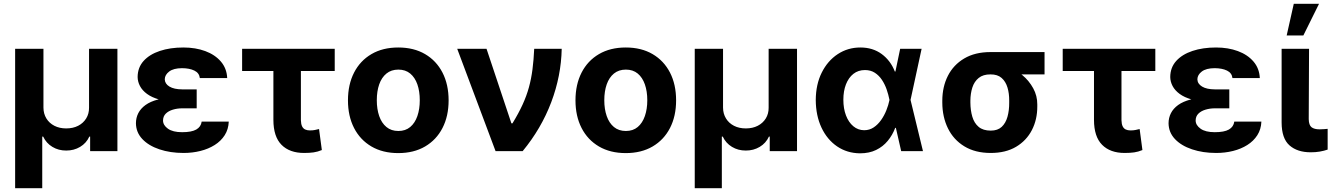

<svg xmlns="http://www.w3.org/2000/svg" viewBox="-20 -806 7106 1024"><path d="M60.7 197.7V-545.9H211.7V-232Q211.9 -199.5 227.3 -174.3Q242.8 -149.1 270.1 -135.1Q297.5 -121.1 333.2 -121.1Q369.5 -121.1 396.9 -135.2Q424.3 -149.3 439.7 -174.4Q455.2 -199.5 454.9 -232V-545.9H606.2V0H460.7V-77.5H456.4Q440.3 -42.2 407.2 -22.6Q374 -2.9 333.2 -3.1Q292.3 -2.9 259.5 -22.6Q226.8 -42.2 210.2 -77.5H205.3V197.7Z M919.4 -285.9H1029V-228.3H952.2Q925.7 -228.3 902.1 -221.2Q878.6 -214.2 864.2 -200Q849.8 -185.8 849.5 -163.5Q849.6 -138.1 875.8 -119.5Q902.1 -100.9 951.3 -101Q1001.8 -100.9 1026.8 -115.2Q1051.8 -129.6 1055.6 -157.4H1200.1Q1198.4 -116.2 1178.4 -84.9Q1158.4 -53.6 1124.9 -32.6Q1091.4 -11.5 1048.8 -0.9Q1006.2 9.8 959.1 9.8Q887.7 9.8 830.1 -9.6Q772.6 -28.9 739 -64.5Q705.5 -100 705 -148.6Q705 -177.6 717.6 -202.5Q730.3 -227.3 756.2 -246Q782.1 -264.7 822.7 -275.3Q863.3 -285.9 919.4 -285.9ZM1029 -264.6H919.4Q866.9 -264.6 828.2 -275.6Q789.5 -286.5 764.2 -305.1Q739 -323.6 726.6 -347Q714.3 -370.4 714 -395.1Q714.3 -445.9 745.8 -480.9Q777.3 -515.9 832.4 -534.3Q887.5 -552.7 958.3 -552.7Q1022.9 -552.7 1074.8 -533.5Q1126.7 -514.3 1158 -477.8Q1189.3 -441.4 1191.7 -389.8H1045.8Q1042.6 -416.9 1016.7 -429.5Q990.9 -442.2 950.7 -442.4Q905.7 -442.2 882.5 -424.7Q859.3 -407.1 858.7 -383.4Q859.3 -359.1 883.7 -344.3Q908.2 -329.5 952.2 -329.3H1029Z M1765.2 -545.9V-427.3H1271.3V-545.9ZM1438.1 -545.9H1584.8V-165.2Q1585.3 -144.1 1591.1 -132.2Q1597 -120.3 1607.6 -115.4Q1618.3 -110.5 1632.4 -110.4Q1648.9 -110.5 1659.2 -112.7Q1669.4 -114.9 1681.6 -117.8L1696.5 -5.7Q1674.1 3.6 1652.5 6.7Q1630.9 9.8 1602 9.8Q1524.5 9.8 1481.4 -33.7Q1438.3 -77.2 1438.1 -166.6Z M2104 10.5Q2021.2 10.5 1961 -24.8Q1900.8 -60.1 1868.3 -123.4Q1835.8 -186.7 1835.8 -270.7Q1835.8 -355.3 1868.3 -418.7Q1900.8 -482.1 1961 -517.4Q2021.2 -552.7 2104 -552.7Q2187 -552.7 2247.2 -517.4Q2307.4 -482.1 2340 -418.7Q2372.6 -355.3 2372.6 -270.7Q2372.6 -186.7 2340 -123.4Q2307.4 -60.1 2247.2 -24.8Q2187 10.5 2104 10.5ZM2104.6 -107.4Q2142.5 -107.4 2167.8 -128.6Q2193.1 -149.8 2206 -187Q2218.8 -224.1 2218.8 -271.3Q2218.8 -319.1 2206 -356Q2193.1 -392.8 2167.8 -413.8Q2142.5 -434.8 2104.6 -434.8Q2066.6 -434.8 2041 -413.8Q2015.3 -392.8 2002.4 -356Q1989.6 -319.1 1989.6 -271.3Q1989.6 -224.1 2002.4 -187Q2015.3 -149.8 2041 -128.6Q2066.6 -107.4 2104.6 -107.4Z M2623 0 2418.4 -545.9H2574.8L2707.4 -148.4H2713.3Q2745.7 -201.4 2767 -247.9Q2788.3 -294.4 2800.9 -340.2Q2813.5 -386 2819.9 -436.1Q2826.4 -486.1 2829.1 -545.9H2975.8Q2973 -401.3 2919.9 -260.7Q2866.7 -120.2 2767.6 0Z M3317.4 10.5Q3234.6 10.5 3174.4 -24.8Q3114.2 -60.1 3081.7 -123.4Q3049.2 -186.7 3049.2 -270.7Q3049.2 -355.3 3081.7 -418.7Q3114.2 -482.1 3174.4 -517.4Q3234.6 -552.7 3317.4 -552.7Q3400.4 -552.7 3460.6 -517.4Q3520.8 -482.1 3553.4 -418.7Q3585.9 -355.3 3585.9 -270.7Q3585.9 -186.7 3553.4 -123.4Q3520.8 -60.1 3460.6 -24.8Q3400.4 10.5 3317.4 10.5ZM3318 -107.4Q3355.9 -107.4 3381.2 -128.6Q3406.4 -149.8 3419.3 -187Q3432.2 -224.1 3432.2 -271.3Q3432.2 -319.1 3419.3 -356Q3406.4 -392.8 3381.2 -413.8Q3355.9 -434.8 3318 -434.8Q3280 -434.8 3254.3 -413.8Q3228.7 -392.8 3215.8 -356Q3202.9 -319.1 3202.9 -271.3Q3202.9 -224.1 3215.8 -187Q3228.7 -149.8 3254.3 -128.6Q3280 -107.4 3318 -107.4Z M3685.3 197.7V-545.9H3836.2V-232Q3836.4 -199.5 3851.9 -174.3Q3867.3 -149.1 3894.6 -135.1Q3922 -121.1 3957.7 -121.1Q3994 -121.1 4021.4 -135.2Q4048.8 -149.3 4064.3 -174.4Q4079.7 -199.5 4079.4 -232V-545.9H4230.8V0H4085.3V-77.5H4081Q4064.8 -42.2 4031.7 -22.6Q3998.5 -2.9 3957.7 -3.1Q3916.8 -2.9 3884 -22.6Q3851.3 -42.2 3834.7 -77.5H3829.8V197.7Z M4566.6 11.7Q4497.9 11 4444.7 -25.1Q4391.5 -61.3 4361.3 -125.3Q4331.2 -189.4 4330.7 -272.5Q4331.2 -355.9 4362.6 -418.8Q4394 -481.8 4447.9 -517.3Q4501.8 -552.7 4568.6 -552.7Q4635 -552.7 4682.4 -517.8Q4729.9 -482.8 4752.5 -424.4H4798.6L4835.9 -274.4L4902.5 0H4786.3L4723.6 -274.4Q4718.3 -301.5 4708.7 -329.2Q4699.1 -356.8 4683.6 -380.1Q4668.2 -403.3 4645.9 -417.9Q4623.6 -432.4 4593.2 -432.4Q4557.2 -432.4 4531.4 -412.1Q4505.6 -391.7 4491.7 -356Q4477.9 -320.3 4477.9 -273.8Q4477.9 -227.1 4491.9 -190.3Q4506 -153.6 4531 -132.7Q4556.1 -111.7 4588.9 -111.5Q4617.3 -111.5 4639.8 -126.6Q4662.3 -141.7 4679.2 -165.8Q4696.2 -189.9 4707.3 -217.9Q4718.4 -245.8 4723.6 -271.5L4780.9 -545.9H4895.3L4835.9 -271.5L4798.6 -124.2H4754.5Q4740 -85.5 4714.6 -54.8Q4689.3 -24 4652.6 -6.2Q4616 11.7 4566.6 11.7Z M5005.6 -258.8V-269.5Q5005.9 -343.4 5035.5 -401.8Q5065.2 -460.3 5122.7 -494.3Q5180.1 -528.3 5262.6 -528.3Q5274.1 -521.9 5284.7 -505.7Q5295.2 -489.6 5312.3 -472.8Q5329.3 -456 5359.7 -446.5Q5398.4 -433.9 5433.3 -404.7Q5468.3 -375.5 5490.4 -335.3Q5512.5 -295.1 5512.2 -249V-238.3Q5512.5 -168.7 5483.5 -112.4Q5454.5 -56.1 5399.1 -23.1Q5343.7 9.8 5264 9.8Q5181.1 9.8 5123.3 -25.5Q5065.5 -60.7 5035.7 -121.5Q5005.9 -182.3 5005.6 -258.8ZM5155.4 -269.5V-258.8Q5155.7 -217.5 5165.7 -183.5Q5175.7 -149.5 5199.4 -129.4Q5223.1 -109.4 5264 -109.4Q5300.9 -109.4 5322.4 -129.4Q5343.8 -149.5 5353.3 -183.5Q5362.7 -217.5 5362.4 -258.8V-269.5Q5362.7 -307.5 5353.2 -339.3Q5343.7 -371.1 5321.9 -390.3Q5300.2 -409.5 5262.6 -409.2Q5223.3 -409.5 5199.7 -390.3Q5176.1 -371.1 5165.9 -339.3Q5155.7 -307.5 5155.4 -269.5ZM5550.9 -528.3V-409.2H5262.6V-528.3Z M6141.7 -545.9V-427.3H5647.8V-545.9ZM5814.6 -545.9H5961.2V-165.2Q5961.7 -144.1 5967.6 -132.2Q5973.4 -120.3 5984.1 -115.4Q5994.7 -110.5 6008.9 -110.4Q6025.4 -110.5 6035.6 -112.7Q6045.9 -114.9 6058.1 -117.8L6072.9 -5.7Q6050.6 3.6 6029 6.7Q6007.3 9.8 5978.4 9.8Q5901 9.8 5857.9 -33.7Q5814.7 -77.2 5814.6 -166.6Z M6426.8 -285.9H6536.3V-228.3H6459.6Q6433 -228.3 6409.5 -221.2Q6385.9 -214.2 6371.5 -200Q6357.1 -185.8 6356.8 -163.5Q6356.9 -138.1 6383.2 -119.5Q6409.4 -100.9 6458.6 -101Q6509.1 -100.9 6534.1 -115.2Q6559.1 -129.6 6562.9 -157.4H6707.4Q6705.8 -116.2 6685.7 -84.9Q6665.7 -53.6 6632.2 -32.6Q6598.7 -11.5 6556.2 -0.9Q6513.6 9.8 6466.4 9.8Q6395 9.8 6337.5 -9.6Q6279.9 -28.9 6246.3 -64.5Q6212.8 -100 6212.3 -148.6Q6212.3 -177.6 6225 -202.5Q6237.6 -227.3 6263.5 -246Q6289.5 -264.7 6330 -275.3Q6370.6 -285.9 6426.8 -285.9ZM6536.3 -264.6H6426.8Q6374.2 -264.6 6335.5 -275.6Q6296.8 -286.5 6271.5 -305.1Q6246.3 -323.6 6233.9 -347Q6221.6 -370.4 6221.3 -395.1Q6221.6 -445.9 6253.1 -480.9Q6284.7 -515.9 6339.7 -534.3Q6394.8 -552.7 6465.6 -552.7Q6530.2 -552.7 6582.1 -533.5Q6634 -514.3 6665.3 -477.8Q6696.6 -441.4 6699 -389.8H6553.1Q6549.9 -416.9 6524.1 -429.5Q6498.2 -442.2 6458 -442.4Q6413 -442.2 6389.8 -424.7Q6366.6 -407.1 6366 -383.4Q6366.6 -359.1 6391.1 -344.3Q6415.5 -329.5 6459.6 -329.3H6536.3Z M6815.3 -545.9H6961.6L6959.9 -170.5Q6960.6 -138.3 6975.2 -127.2Q6989.8 -116.2 7017.7 -116.2Q7031.8 -116.2 7042.2 -117.2Q7052.5 -118.2 7060.8 -118.9V-8.2Q7042.2 -1.6 7019.1 2.4Q6996.1 6.4 6970.8 6.2Q6899.4 6.4 6857.4 -30.6Q6815.4 -67.6 6815.3 -152.9ZM6842.3 -617 6880.2 -785.9H7014.9L6931.3 -617Z"/></svg>

Font: Inter
Style: Regular
Weight: 400
Designer: Rasmus Andersson
Foundry: rsms
Version: Version 4.000;git-8c9346024